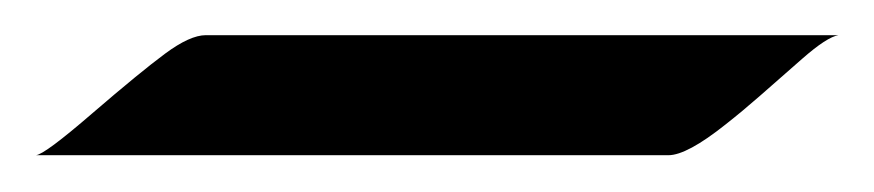

<svg xmlns="http://www.w3.org/2000/svg" viewBox="-20 -734 487 107"><path d="M447.3 -714.4Q440.9 -713.4 427 -701.2Q413.1 -689 403.3 -680.4Q393.6 -671.9 384.3 -664.6Q362.8 -647.5 352.5 -647.5H0Q4.9 -647.9 31.5 -670.9Q58.1 -693.8 72 -704.1Q85.9 -714.4 94.7 -714.4Z"/></svg>

Font: Fondamento
Style: Regular
Weight: 400
Version: Version 1.000